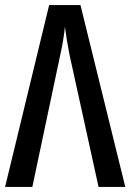

<svg xmlns="http://www.w3.org/2000/svg" viewBox="-20 -734 512 754"><path d="M0 0 173 -714H296L472 0H367L253 -519Q247 -549 242.5 -577Q238 -605 235 -629Q230 -579 217 -520L107 0Z"/></svg>

Font: Noto Sans ExtraCondensed Medium
Style: Regular
Weight: 500
Width: 2
Designer: Monotype Design Team
Foundry: Monotype Imaging Inc.
Version: Version 2.013; ttfautohint (v1.8.4.7-5d5b)